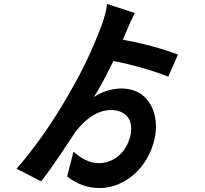

<svg xmlns="http://www.w3.org/2000/svg" viewBox="-20 -865 1040 972"><path d="M593 -417C536 -417 485 -394 455 -373C484 -419 519 -484 554 -556C646 -539 753 -508 832 -477L881 -589C794 -621 710 -644 602 -664L618 -702C627 -725 650 -775 663 -799L522 -845C519 -815 506 -765 494 -735C437 -587 390 -490 294 -330C234 -230 150 -109 64 -11L188 53C245 -17 319 -134 363 -199C402 -249 463 -308 543 -308C608 -308 660 -266 640 -178C619 -87 549 -39 481 -39C431 -39 392 -63 352 -97L320 28C368 67 425 87 483 87C613 87 731 -17 763 -164C788 -276 744 -417 593 -417Z"/></svg>

Font: Noto Sans TC
Style: Bold
Weight: 700
Designer: Ryoko NISHIZUKA 西塚涼子 (kana, bopomofo & ideographs); Paul D. Hunt (Latin, Greek & Cyrillic); Sandoll Communications 산돌커뮤니
Foundry: Adobe
Version: Version 2.004;hotconv 1.0.118;makeotfexe 2.5.65603